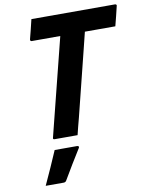

<svg xmlns="http://www.w3.org/2000/svg" viewBox="-101 -773 856 1099"><g transform="rotate(-10 327.0 -223.0)"><path d="M304 0H171Q159 0 163 -11Q198 -152 234 -293.5Q270 -435 305 -576H139Q134 -576 132 -579.5Q130 -583 131 -587Q139 -617 145.5 -644Q152 -671 159 -700H645Q650 -700 652.5 -696.5Q655 -693 653 -689Q646 -660 639.5 -633Q633 -606 625 -576H448L424 -479Q400 -384 376.5 -288.5Q353 -193 329 -98Q322 -71 315.5 -46.5Q309 -22 304 0ZM160 61H290Q296 61 299 64.5Q302 68 298 74Q271 117 246.5 157.5Q222 198 195 244Q193 248 189 251Q185 254 178 254H74Q97 204 119 155Q141 106 160 61Z"/></g></svg>

Font: Recursive Sn Lnr St
Style: Bold Italic
Weight: 700
Italic angle: -15°
Version: Version 1.079;hotconv 1.0.112;makeotfexe 2.5.65598; ttfautoh